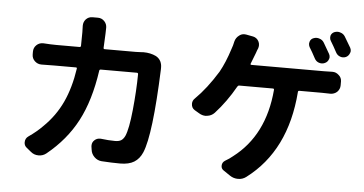

<svg xmlns="http://www.w3.org/2000/svg" viewBox="-57 -949 2114 1116"><g transform="rotate(5 1000.0 -391.0)"><path d="M738.3 -624Q747.1 -625 755.9 -625Q796.9 -625 829.1 -609.4Q847.7 -599.6 857.4 -581.1Q865.2 -564.5 865.2 -546.9Q865.2 -543.9 865.2 -541Q865.2 -537.1 865.2 -535.2Q850.6 -152.3 805.7 -45.9Q789.1 -6.8 758.3 12.2Q727.5 31.2 676.8 31.2Q628.9 31.2 568.4 27.3Q543.9 25.4 525.9 7.8Q507.8 -9.8 504.9 -34.2L502 -53.7Q502 -56.6 502 -59.6Q502 -77.1 515.6 -89.8Q529.3 -102.5 546.9 -102.5Q549.8 -102.5 552.7 -102.5Q599.6 -96.7 635.7 -96.7Q659.2 -96.7 671.9 -105Q684.6 -113.3 693.4 -131.8Q711.9 -173.8 723.1 -285.6Q734.4 -397.5 735.4 -495.1Q735.4 -502.9 727.5 -502.9H517.6Q509.8 -502.9 508.8 -496.1Q483.4 -320.3 420.4 -200.7Q357.4 -81.1 245.1 9.8Q225.6 25.4 201.2 25.4Q200.2 25.4 199.2 25.4Q173.8 25.4 154.3 8.8L127.9 -12.7Q113.3 -24.4 113.3 -43Q113.3 -66.4 131.8 -79.1Q178.7 -111.3 213.9 -147.5Q282.2 -213.9 321.8 -298.8Q361.3 -383.8 377.9 -496.1Q378.9 -502.9 372.1 -502.9H247.1Q200.2 -502.9 172.9 -502Q171.9 -502 170.9 -502Q148.4 -502 131.8 -517.6Q115.2 -533.2 115.2 -556.6V-572.3Q115.2 -595.7 131.8 -611.3Q147.5 -626 168.9 -626Q170.9 -626 172.9 -626Q214.8 -623 247.1 -623H382.8Q389.6 -623 390.6 -629.9Q391.6 -679.7 391.6 -710L390.6 -748Q390.6 -769.5 404.3 -785.2Q419.9 -801.8 442.4 -801.8H474.6Q497.1 -801.8 512.7 -785.2Q527.3 -769.5 527.3 -748L526.4 -712.9Q524.4 -658.2 522.5 -629.9Q522.5 -623 529.3 -623H710Q723.6 -623 738.3 -624Z M1950.2 -755.9Q1955.1 -747.1 1955.1 -737.3Q1955.1 -730.5 1952.1 -724.6Q1946.3 -708 1930.7 -700.2Q1921.9 -696.3 1912.1 -696.3Q1904.3 -696.3 1896.5 -699.2Q1879.9 -705.1 1871.1 -721.7Q1852.5 -756.8 1835 -785.2Q1829.1 -793.9 1829.1 -804.7Q1829.1 -809.6 1830.1 -815.4Q1835 -831.1 1850.6 -837.9Q1860.4 -841.8 1870.1 -841.8Q1877.9 -841.8 1885.7 -838.9Q1903.3 -834 1913.1 -818.4Q1932.6 -787.1 1950.2 -755.9ZM1831.1 -709Q1835.9 -700.2 1835.9 -690.4Q1835.9 -684.6 1833 -677.7Q1827.1 -661.1 1810.5 -654.3Q1801.8 -650.4 1793 -650.4Q1785.2 -650.4 1776.4 -653.3Q1759.8 -659.2 1751 -675.8Q1731.4 -712.9 1714.8 -739.3Q1710 -749 1710 -758.8Q1710 -763.7 1711.9 -769.5Q1716.8 -786.1 1732.4 -792Q1741.2 -795.9 1752 -795.9Q1759.8 -795.9 1767.6 -793Q1785.2 -788.1 1794.9 -771.5Q1811.5 -744.1 1831.1 -709ZM1381.8 -612.3Q1380.9 -610.4 1382.3 -608.4Q1383.8 -606.4 1386.7 -606.4H1809.6Q1835 -606.4 1856.4 -607.4Q1858.4 -607.4 1860.4 -607.4Q1880.9 -607.4 1896.5 -592.8Q1914.1 -578.1 1914.1 -555.7V-533.2Q1914.1 -510.7 1897.5 -494.1Q1880.9 -479.5 1858.4 -479.5Q1857.4 -479.5 1856.4 -479.5Q1831.1 -480.5 1809.6 -480.5H1677.7Q1669.9 -480.5 1669.9 -472.7Q1643.6 -127.9 1414.1 44.9Q1393.6 60.5 1367.2 60.5Q1340.8 60.5 1319.3 45.9L1280.3 19.5Q1265.6 9.8 1265.6 -6.8Q1265.6 -27.3 1283.2 -38.1Q1308.6 -52.7 1327.1 -68.4Q1507.8 -206.1 1530.3 -472.7Q1531.2 -480.5 1523.4 -480.5H1327.1Q1320.3 -480.5 1316.4 -473.6Q1264.6 -381.8 1199.2 -310.5Q1181.6 -292 1156.2 -289.1Q1151.4 -288.1 1147.5 -288.1Q1127 -288.1 1108.4 -299.8L1082 -315.4Q1062.5 -327.1 1062.5 -351.6Q1062.5 -370.1 1076.2 -382.8Q1143.6 -449.2 1206.1 -550.8Q1238.3 -608.4 1263.7 -688.5Q1271.5 -709 1276.4 -733.4Q1282.2 -755.9 1300.8 -769.5Q1314.5 -780.3 1331.1 -780.3Q1335.9 -780.3 1341.8 -779.3L1382.8 -771.5Q1404.3 -766.6 1415 -747.1Q1420.9 -736.3 1420.9 -724.6Q1420.9 -715.8 1418 -706.1Q1412.1 -693.4 1407.2 -677.7Q1385.7 -623 1381.8 -612.3Z"/></g></svg>

Font: Gen Jyuu Gothic Bold
Style: Bold
Weight: 700
Designer: [Source Han Sans]
Ryoko NISHIZUKA  (kana & ideographs); Paul D. Hunt (Latin, Greek & Cyrillic); Wenlong ZHANG  (bopomofo
Version: Version 1.002.20150607